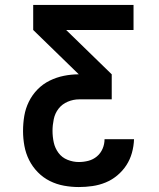

<svg xmlns="http://www.w3.org/2000/svg" viewBox="-20 -540 640 775"><path d="M298 215Q268 215 238 209.5Q208 204 181 190.5Q154 177 132.5 155Q111 133 97.5 106Q84 79 78.5 49Q73 19 73 -11Q73 -42 78 -72Q83 -102 96.5 -129.5Q110 -157 131.5 -179Q153 -201 180.5 -214.5Q208 -228 238 -234Q268 -240 298 -240L114 -419V-520H519V-419H247L431 -240V-139H300Q276 -139 253.5 -129.5Q231 -120 216.5 -101.5Q202 -83 197 -59Q192 -35 192 -12Q192 12 197 35Q202 58 216 77Q230 96 252.5 105Q275 114 298 114Q318 114 337 109Q356 104 371 91.5Q386 79 394 60.5Q402 42 402 22H521Q520 50 512.5 77Q505 104 490 127Q475 150 453.5 168Q432 186 406.5 196.5Q381 207 353.5 211Q326 215 298 215Z"/></svg>

Font: Iosevka Book
Style: Bold
Weight: 700
Designer: Belleve Invis
Foundry: Belleve Invis
Version: Version 28.0.7; ttfautohint (v1.8.3)